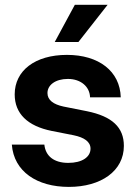

<svg xmlns="http://www.w3.org/2000/svg" viewBox="-20 -751 553 784"><path d="M261.2 12.2C393.1 12.2 485.8 -53.2 485.8 -155.3C485.8 -231 438 -275.9 335 -296.9L239.3 -315.9C198.2 -324.7 173.8 -342.3 173.8 -371.1C173.8 -403.3 205.6 -428.7 257.3 -428.7C310.5 -428.7 346.7 -396.5 347.7 -353.5H473.1C470.2 -460.4 383.3 -526.9 253.4 -526.9C123 -526.9 40 -462.4 40 -365.7C40 -287.1 92.3 -236.3 191.4 -216.3L280.8 -198.7C323.7 -189.9 349.6 -172.4 349.6 -144C349.6 -109.9 315.4 -85.9 258.8 -85.9C200.7 -85.9 166 -113.3 161.1 -160.6H28.3C36.6 -50.3 131.3 12.2 261.2 12.2ZM203.6 -579.6H300.3L419.4 -731.4H285.6Z"/></svg>

Font: Raveo Display Display SemiBold
Style: Regular
Weight: 600
Designer: Jakub Foglar, Rasmus Andersson (Inter)
Foundry: Jakubfoglar.com
Version: Version 1.100;Glyphs 3.2.3 (3260)